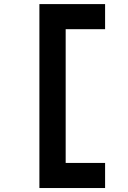

<svg xmlns="http://www.w3.org/2000/svg" viewBox="-20 -818 626 942"><path d="M173.3 104.5V-797.9H495.6V-674.8H302.2V-18.6H495.6V104.5Z"/></svg>

Font: CaskaydiaMono NF
Style: Bold
Weight: 700
Designer: Aaron Bell
Foundry: Saja Typeworks
Version: Version 2111.001; ttfautohint (v1.8.4);Nerd Fonts 3.1.1